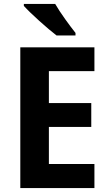

<svg xmlns="http://www.w3.org/2000/svg" viewBox="-20 -954 554 974"><path d="M260 -934H101V-924C134 -887 222 -808 267 -774H363V-787C335 -822 285 -890 260 -934ZM459 0V-122H228V-310H443V-431H228V-593H459V-714H83V0Z"/></svg>

Font: Noto Sans Gurmukhi SemiCondensed
Style: Bold
Weight: 700
Width: 4
Designer: Jelle Bosma - Monotype Design Team
Foundry: Monotype Imaging Inc.
Version: Version 2.004